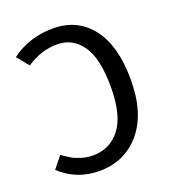

<svg xmlns="http://www.w3.org/2000/svg" viewBox="-131 -801 821 913"><g transform="rotate(-20 280.0 -344.5)"><path d="M239 -701Q363 -701 434 -609Q505 -517 505 -346Q505 -176 425.5 -82Q346 12 217 12Q103 12 20 -65L67 -124Q93 -106 109.5 -96Q126 -86 155 -77Q184 -68 214 -68Q300 -68 352 -135.5Q404 -203 404 -345Q404 -491 357 -557Q310 -623 233 -623Q149 -623 77 -573L28 -633Q119 -701 239 -701Z"/></g></svg>

Font: Fira Sans
Style: Regular
Weight: 400
Designer: Carrois Corporate & Edenspiekermann AG
Foundry: Carrois Corporate GbR & Edenspiekermann AG
Version: Version 4.106;PS 004.106;hotconv 1.0.70;makeotf.lib2.5.58329